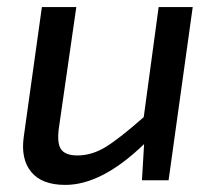

<svg xmlns="http://www.w3.org/2000/svg" viewBox="-20 -508 609 541"><path d="M523 -488 455 0H380L386 -102Q267 13 164 13Q98 13 68 -23.5Q38 -60 47 -123L98 -488H195L146 -148Q140 -105 152 -87.5Q164 -70 198 -70Q239 -70 278 -94Q317 -118 385 -178L427 -488Z"/></svg>

Font: Exo 2.0 Medium
Style: Italic
Weight: 500
Italic angle: -8°
Designer: Natanael Gama
Version: Version 1.001;PS 001.001;hotconv 1.0.70;makeotf.lib2.5.58329